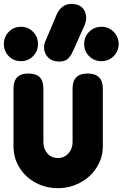

<svg xmlns="http://www.w3.org/2000/svg" viewBox="-49 -964 635 995"><path d="M21 -504.9V-206.1Q21 -144 53 -93.8Q85 -43.5 137.5 -16.1Q189.9 11.2 251 11.2Q311.5 11.2 364.7 -16.4Q418 -43.9 450.9 -94.5Q483.9 -145 483.9 -206.1V-504.9Q483.9 -583 404.8 -583Q327.1 -583 327.1 -504.9V-227.1Q327.1 -192.4 305.4 -168.7Q283.7 -145 251 -145Q218.3 -145 197 -168.7Q175.8 -192.4 175.8 -227.1V-504.9Q175.8 -544.9 156.7 -564Q137.7 -583 97.2 -583Q21 -583 21 -504.9ZM60.1 -825.2Q96.7 -825.2 122.3 -799.1Q147.9 -772.9 147.9 -735.8Q147.9 -698.7 122.3 -672.9Q96.7 -647 60.1 -647Q22 -647 -3.4 -672.6Q-28.8 -698.2 -28.8 -735.8Q-28.8 -773.4 -3.4 -799.3Q22 -825.2 60.1 -825.2ZM477.1 -825.2Q513.7 -825.2 539.8 -799.1Q565.9 -772.9 565.9 -735.8Q565.9 -698.7 539.8 -672.9Q513.7 -647 477.1 -647Q439 -647 413.1 -672.6Q387.2 -698.2 387.2 -735.8Q387.2 -773.4 413.1 -799.3Q439 -825.2 477.1 -825.2ZM391.1 -836.9 331.1 -703.1Q325.7 -690.9 321 -682.9Q316.4 -674.8 307.9 -664.8Q299.3 -654.8 287.1 -649.9Q274.9 -645 258.8 -645Q221.2 -645 200.2 -666.3Q179.2 -687.5 179.2 -720.2Q179.2 -726.1 181.6 -737.5Q184.1 -749 188 -754.9L187 -752L246.1 -892.1Q256.3 -914.6 275.6 -929.2Q294.9 -943.8 320.8 -943.8Q357.9 -943.8 377.9 -923.6Q397.9 -903.3 397.9 -867.2Q397.9 -863.3 396.7 -857.9Q395.5 -852.5 393.6 -846.2Q391.6 -839.8 391.1 -836.9Z"/></svg>

Font: BPreplay
Style: Bold
Weight: 700
Designer: Magenta/George Triantafyllakos
Foundry: Magenta/George Triantafyllakos
Version: Version 1.00